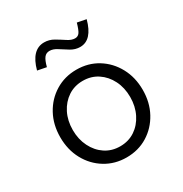

<svg xmlns="http://www.w3.org/2000/svg" viewBox="-165 -823 910 956"><g transform="rotate(-30 290.0 -345.0)"><path d="M290 8Q223 8 169 -25Q115 -58 84 -115Q53 -172 53 -244Q53 -316 84 -373Q115 -430 169 -463Q223 -496 290 -496Q358 -496 411.5 -463Q465 -430 496 -373Q527 -316 527 -244Q527 -172 496 -115Q465 -58 411.5 -25Q358 8 290 8ZM290 -56Q338 -56 375 -80.5Q412 -105 433.5 -148Q455 -191 455 -244Q455 -298 433.5 -340.5Q412 -383 375 -407.5Q338 -432 290 -432Q242 -432 205 -407.5Q168 -383 146.5 -340.5Q125 -298 125 -244Q125 -191 146.5 -148Q168 -105 205 -80.5Q242 -56 290 -56ZM170 -580 119 -590Q147 -694 219 -694Q248 -694 273.5 -679Q299 -664 321.5 -649Q344 -634 364 -634Q381 -634 390.5 -648Q400 -662 410 -698L461 -688Q433 -584 365 -584Q337 -584 312 -599Q287 -614 264.5 -629Q242 -644 221 -644Q202 -644 190.5 -629.5Q179 -615 170 -580Z"/></g></svg>

Font: Red Hat Text VF
Style: Regular
Weight: 400
Designer: Pentagram, MCKL
Foundry: Pentagram, MCKL
Version: Version 1.023